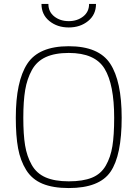

<svg xmlns="http://www.w3.org/2000/svg" viewBox="-20 -943 696 972"><path d="M328 -25Q400 -25 445.5 -43.5Q491 -62 515.5 -104.5Q540 -147 549 -203Q558 -259 558 -347Q558 -515 509.5 -595Q461 -675 328 -675Q258 -675 212 -654Q166 -633 141.5 -588.5Q117 -544 107.5 -487.5Q98 -431 98 -347Q98 -262 107 -207Q116 -152 140.5 -108.5Q165 -65 211 -45Q257 -25 328 -25ZM328 9Q248 9 195 -13Q142 -35 112.5 -82.5Q83 -130 71.5 -192.5Q60 -255 60 -347Q60 -531 118 -620Q176 -709 328 -709Q480 -709 538 -620.5Q596 -532 596 -347Q596 -156 539.5 -73.5Q483 9 328 9ZM190 -923H225Q225 -883 255 -859.5Q285 -836 328 -836Q371 -836 401 -859.5Q431 -883 431 -923H466Q466 -869 426 -836.5Q386 -804 328 -804Q270 -804 230 -836.5Q190 -869 190 -923Z"/></svg>

Font: TitilliumText22L Th
Style: Thin
Weight: 100
Designer: Campivisivi
Foundry: Campivisivi
Version: 1.000